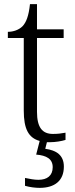

<svg xmlns="http://www.w3.org/2000/svg" viewBox="-20 -678 362 929"><path d="M223 10C248 10 278 5 297 -1V-36C276 -32 259 -30 236 -30C185 -30 159 -61 159 -137V-494H288V-536H159V-658H125C119 -601 107 -570 89 -551C71 -533 44 -524 18 -524V-494H95V-143C95 -54 118 -11 172 4L155 70C205 74 235 91 235 131C235 172 208 192 166 192C146 192 125 188 101 183V221C125 228 152 231 172 231C244 231 289 197 289 128C289 73 253 49 199 42L207 10C212 10 217 10 223 10Z"/></svg>

Font: Noto Serif Light
Style: Regular
Weight: 300
Designer: Monotype Design Team
Foundry: Monotype Imaging Inc.
Version: Version 2.013